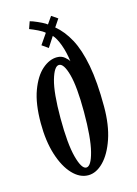

<svg xmlns="http://www.w3.org/2000/svg" viewBox="-111 -771 604 845"><g transform="rotate(-15 190.5 -349.0)"><path d="M185 11Q146.5 11 113.8 -23.5Q81 -58 61.2 -120.2Q41.5 -182.5 41.5 -264.5Q41.5 -353 63 -411Q84.5 -469 117.5 -497.8Q150.5 -526.5 185 -526.5Q205.5 -526.5 219.5 -514.8Q233.5 -503 238 -494Q232.5 -536.5 219.8 -571.2Q207 -606 192 -622L161.5 -575L133 -595L166 -643Q156.5 -652 135.8 -662Q115 -672 99 -678L110.5 -710.5Q121.5 -708 143 -698.5Q164.5 -689 176 -682L184.5 -676L207.5 -709L235.5 -690L212 -655Q248 -625.5 274.2 -577Q300.5 -528.5 315 -452.2Q329.5 -376 329.5 -263.5Q329.5 -179 308.5 -117.5Q287.5 -56 254.5 -22.5Q221.5 11 185 11ZM185 -24Q207 -24 222.5 -85Q238 -146 238 -263.5Q238 -378.5 222.5 -435Q207 -491.5 185 -491.5Q163.5 -491.5 147.2 -435Q131 -378.5 131 -263.5Q131 -146 147.2 -85Q163.5 -24 185 -24Z"/></g></svg>

Font: Imbue 10pt Medium
Style: Regular
Weight: 500
Designer: Tyler Finck
Foundry: Etcetera Type Company
Version: Version 1.102; ttfautohint (v1.8.3)